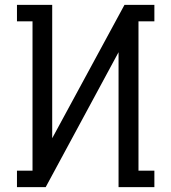

<svg xmlns="http://www.w3.org/2000/svg" viewBox="-20 -770 705 790"><path d="M49.8 0V-67.9H113.8V-682.1H49.8V-750H194.8V-201.2L492.2 -750H615.2V-682.1H549.8V-67.9H615.2V0H467.8V-555.2L168 0Z"/></svg>

Font: Kelly Slab
Style: Regular
Weight: 400
Designer: Denis Masharov
Foundry: Denis Masharov
Version: Version 1.001